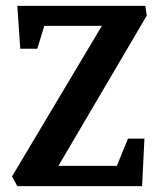

<svg xmlns="http://www.w3.org/2000/svg" viewBox="-20 -634 540 654"><path d="M39 0 21 -33 327 -546H131L107 -468H49L39 -614H475L480 -581L179 -69H378L416 -162H472L464 0Z"/></svg>

Font: Manuale
Style: Regular
Weight: 400
Designer: Eduardo Tunni / Pablo Cosgaya
Foundry: Eduardo Tunni / Pablo Cosgaya
Version: Version 1.002